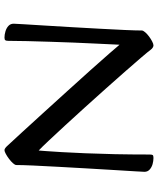

<svg xmlns="http://www.w3.org/2000/svg" viewBox="56 -748 705 857"><g transform="rotate(90 408.5 -319.5)"><path d="M147.4 13Q134.5 13 119.8 8.6Q105.1 4.2 95.4 -4.9Q85.8 -14 85.8 -27.9Q85.8 -32.8 88 -69.2Q90.2 -105.6 93.7 -161.8Q97.3 -218 101 -283.5Q104.6 -349 108.2 -412Q111.7 -475 113.9 -525.2Q116.1 -575.4 116.1 -600Q116.1 -605.8 123.8 -614.8Q131.6 -623.9 142.9 -632.3Q154.2 -640.7 165.2 -646.3Q176.2 -652 182.7 -652Q187.2 -652 192.5 -648.7Q197.8 -645.3 201.4 -640.4Q210 -628.7 235.4 -599Q260.9 -569.2 296.7 -528.3Q332.5 -487.4 374.7 -440.2Q417 -392.9 459.5 -345.8Q501.9 -298.8 540.5 -257Q579.1 -215.1 608.2 -184.2Q637.3 -153.2 651.8 -139.7Q652.1 -144.4 654.3 -171.1Q656.5 -197.9 659 -242.8Q661.6 -287.6 664.1 -347.9Q666.6 -408.3 668.2 -480.6Q669.7 -553 669.7 -634.6Q669.7 -645.3 672.1 -648.6Q674.6 -652 685 -652Q698.5 -652 712.8 -648Q727 -643.9 737 -634.8Q746.9 -625.7 746.9 -611.8Q746.9 -607.2 744.7 -570.7Q742.6 -534.1 739 -477.5Q735.5 -421 731.8 -355.8Q728.1 -290.7 724.6 -227.7Q721 -164.6 718.8 -114.6Q716.6 -64.6 716.6 -39.7Q716.6 -33.9 708.6 -24.9Q700.5 -15.8 688.8 -7.1Q677.1 1.7 666.5 7.3Q655.9 13 650.1 13Q645.8 13 640.8 9.3Q635.7 5.6 631.4 0.7Q610.7 -21.4 572.3 -63.3Q533.9 -105.3 485.6 -158.3Q437.4 -211.4 387.4 -266.5Q337.4 -321.6 293.2 -370.9Q248.9 -420.2 218.7 -455.1Q188.5 -489.9 179.6 -500.6Q179.3 -493.7 177.9 -464.5Q176.6 -435.3 174.4 -391.3Q172.2 -347.4 170.1 -295.2Q168.1 -243.1 166.4 -189.6Q164.7 -136.1 163.5 -88Q162.3 -39.9 162.3 -4.4Q162.3 5.6 159.6 9.3Q156.8 13 147.4 13Z"/></g></svg>

Font: Briem Hand Thin
Style: Regular
Weight: 100
Designer: Gunnlaugur SE Briem, Eben Sorkin
Foundry: Sorkin Type Co.
Version: Version 1.003